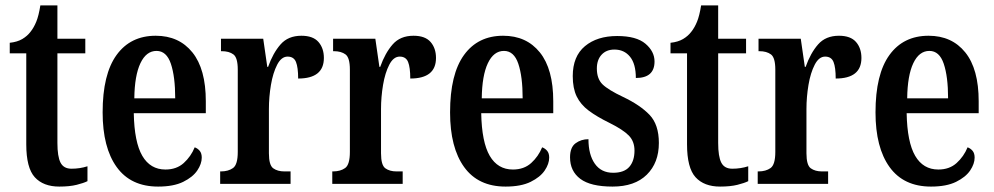

<svg xmlns="http://www.w3.org/2000/svg" viewBox="-20 -679 3669 709"><path d="M199 10Q140 10 108.5 -24.5Q77 -59 77 -146V-482H16V-521Q44 -524 62.5 -535Q81 -546 93 -562Q105 -577 114 -599Q123 -621 129 -659H192V-536H295V-482H192V-151Q192 -101 203.5 -78.5Q215 -56 244 -56Q275 -56 303 -65V-10Q289 -3 263 3.5Q237 10 199 10Z M564 10Q463 10 411 -62Q359 -134 359 -264Q359 -405 410.5 -476Q462 -547 555 -547Q641 -547 690.5 -485.5Q740 -424 740 -305V-261H474Q476 -154 505.5 -103.5Q535 -53 591 -53Q632 -53 658.5 -77Q685 -101 699 -135Q710 -131 717.5 -122Q725 -113 725 -97Q725 -74 708.5 -49.5Q692 -25 656.5 -7.5Q621 10 564 10ZM627 -316Q627 -396 611 -443.5Q595 -491 558 -491Q520 -491 498.5 -445.5Q477 -400 476 -316Z M793 0V-46H796Q823 -46 840.5 -58.5Q858 -71 858 -118V-422Q858 -466 842 -478Q826 -490 799 -490H796V-536H952L967 -432H970Q988 -483 1016 -515Q1044 -547 1093 -547Q1136 -547 1156 -524Q1176 -501 1176 -465Q1176 -389 1081 -389Q1081 -430 1073 -450Q1065 -470 1042 -470Q1019 -470 1003.5 -440Q988 -410 980.5 -365.5Q973 -321 973 -276V-113Q973 -69 989 -57.5Q1005 -46 1030 -46H1053V0Z M1207 0V-46H1210Q1237 -46 1254.5 -58.5Q1272 -71 1272 -118V-422Q1272 -466 1256 -478Q1240 -490 1213 -490H1210V-536H1366L1381 -432H1384Q1402 -483 1430 -515Q1458 -547 1507 -547Q1550 -547 1570 -524Q1590 -501 1590 -465Q1590 -389 1495 -389Q1495 -430 1487 -450Q1479 -470 1456 -470Q1433 -470 1417.5 -440Q1402 -410 1394.5 -365.5Q1387 -321 1387 -276V-113Q1387 -69 1403 -57.5Q1419 -46 1444 -46H1467V0Z M1847 10Q1746 10 1694 -62Q1642 -134 1642 -264Q1642 -405 1693.5 -476Q1745 -547 1838 -547Q1924 -547 1973.5 -485.5Q2023 -424 2023 -305V-261H1757Q1759 -154 1788.5 -103.5Q1818 -53 1874 -53Q1915 -53 1941.5 -77Q1968 -101 1982 -135Q1993 -131 2000.5 -122Q2008 -113 2008 -97Q2008 -74 1991.5 -49.5Q1975 -25 1939.5 -7.5Q1904 10 1847 10ZM1910 -316Q1910 -396 1894 -443.5Q1878 -491 1841 -491Q1803 -491 1781.5 -445.5Q1760 -400 1759 -316Z M2242 10Q2161 10 2123 -18.5Q2085 -47 2085 -98Q2085 -135 2105.5 -150Q2126 -165 2153 -165Q2153 -108 2176.5 -74.5Q2200 -41 2244 -41Q2285 -41 2304 -63Q2323 -85 2323 -123Q2323 -157 2302 -178.5Q2281 -200 2231 -225Q2184 -248 2154 -270.5Q2124 -293 2109.5 -323Q2095 -353 2095 -398Q2095 -471 2140 -508.5Q2185 -546 2259 -546Q2330 -546 2363.5 -517.5Q2397 -489 2397 -452Q2397 -391 2328 -391Q2328 -443 2306.5 -469.5Q2285 -496 2249 -496Q2219 -496 2201.5 -477Q2184 -458 2184 -426Q2184 -388 2205 -367.5Q2226 -347 2281 -321Q2344 -291 2378.5 -255Q2413 -219 2413 -151Q2413 -78 2368.5 -34Q2324 10 2242 10Z M2639 10Q2580 10 2548.5 -24.5Q2517 -59 2517 -146V-482H2456V-521Q2484 -524 2502.5 -535Q2521 -546 2533 -562Q2545 -577 2554 -599Q2563 -621 2569 -659H2632V-536H2735V-482H2632V-151Q2632 -101 2643.5 -78.5Q2655 -56 2684 -56Q2715 -56 2743 -65V-10Q2729 -3 2703 3.5Q2677 10 2639 10Z M2778 0V-46H2781Q2808 -46 2825.5 -58.5Q2843 -71 2843 -118V-422Q2843 -466 2827 -478Q2811 -490 2784 -490H2781V-536H2937L2952 -432H2955Q2973 -483 3001 -515Q3029 -547 3078 -547Q3121 -547 3141 -524Q3161 -501 3161 -465Q3161 -389 3066 -389Q3066 -430 3058 -450Q3050 -470 3027 -470Q3004 -470 2988.5 -440Q2973 -410 2965.5 -365.5Q2958 -321 2958 -276V-113Q2958 -69 2974 -57.5Q2990 -46 3015 -46H3038V0Z M3418 10Q3317 10 3265 -62Q3213 -134 3213 -264Q3213 -405 3264.5 -476Q3316 -547 3409 -547Q3495 -547 3544.5 -485.5Q3594 -424 3594 -305V-261H3328Q3330 -154 3359.5 -103.5Q3389 -53 3445 -53Q3486 -53 3512.5 -77Q3539 -101 3553 -135Q3564 -131 3571.5 -122Q3579 -113 3579 -97Q3579 -74 3562.5 -49.5Q3546 -25 3510.5 -7.5Q3475 10 3418 10ZM3481 -316Q3481 -396 3465 -443.5Q3449 -491 3412 -491Q3374 -491 3352.5 -445.5Q3331 -400 3330 -316Z"/></svg>

Font: Noto Serif Khmer ExtraCondensed SemiBold
Style: Regular
Weight: 600
Width: 2
Designer: Danh Hong and the Monotype Design Team
Foundry: Monotype Imaging Inc.
Version: Version 2.004; ttfautohint (v1.8.4.7-5d5b)